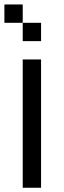

<svg xmlns="http://www.w3.org/2000/svg" viewBox="-20 -937 290 873"><path d="M83.3 -916.7V-833.3H0V-916.7ZM83.3 -83.3V-666.7H166.7V-83.3ZM83.3 -833.3H166.7V-750H83.3Z"/></svg>

Font: Galmuri11 Condensed
Style: Regular
Weight: 400
Width: 3
Designer: Lee Minseo (quiple)
Version: Version 2.399;hotconv 1.1.1;makeotfexe 2.6.0 DEVELOPMENT